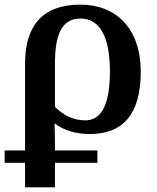

<svg xmlns="http://www.w3.org/2000/svg" viewBox="-23 -568 677 828"><path d="M85 240H214V134H397V81H214V49C214 13 213 -18 212 -36C255 -4 307 10 365 10C502 10 584 -70 584 -258C584 -445 478 -548 324 -548C159 -548 85 -456 85 -293V81H-3V134H85ZM345 -49C291 -49 250 -72 214 -107V-293C214 -411 239 -488 324 -488C410 -488 451 -405 451 -259C451 -105 408 -49 345 -49Z"/></svg>

Font: Noto Serif Semi
Style: Regular
Weight: 600
Designer: Monotype Design Team
Foundry: Monotype Imaging Inc.
Version: Version 1.002